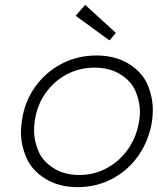

<svg xmlns="http://www.w3.org/2000/svg" viewBox="-20 -759 648 789"><path d="M299 10Q221 10 165.5 -25Q110 -60 88 -112Q66 -164 66 -215Q66 -238 70 -263Q81 -341 124 -401.5Q167 -462 232.5 -496.5Q298 -531 376 -531Q454 -531 509.5 -496.5Q565 -462 586.5 -410.5Q608 -359 608 -308Q608 -287 605 -263Q593 -184 550.5 -122Q508 -60 442.5 -25Q377 10 299 10ZM306 -40Q368 -40 420.5 -69Q473 -98 507.5 -148Q542 -198 552 -263Q555 -282 555 -300Q555 -341 537.5 -383Q520 -425 475.5 -453Q431 -481 369 -481Q306 -481 253.5 -453Q201 -425 166.5 -375.5Q132 -326 123 -263Q120 -242 120 -222Q120 -182 137 -140Q154 -98 198.5 -69Q243 -40 306 -40ZM430 -593 291 -694 330 -739 456 -624Z"/></svg>

Font: Lexend ExtLt
Style: Italic
Weight: 250
Italic angle: -8.13011°
Designer: Bonnie Shaver-Troup, Thomas Jockin
Foundry: Lexend
Version: Version 1.007